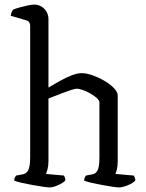

<svg xmlns="http://www.w3.org/2000/svg" viewBox="-20 -820 639 840"><path d="M197 0Q189 0 168.5 -3Q148 -6 123 -10.5Q98 -15 75.5 -20Q53 -25 42 -30Q42 -37 45 -43Q48 -49 51 -52L78 -57Q94 -59 103 -74.5Q112 -90 112 -132V-707Q112 -715 108.5 -721.5Q105 -728 95 -731L27 -751Q28 -759 31 -766.5Q34 -774 36 -777Q46 -782 64 -787Q82 -792 100.5 -796Q119 -800 129 -800Q156 -800 174 -781.5Q192 -763 192 -736V-437Q214 -450 240.5 -465Q267 -480 292.5 -490Q318 -500 337 -500Q358 -500 385 -490.5Q412 -481 437.5 -466Q463 -451 479 -434Q495 -417 495 -402V-115Q495 -94 491.5 -79.5Q488 -65 485 -59L565 -52Q567 -49 569.5 -43.5Q572 -38 572 -31Q563 -19 539 -9.5Q515 0 501 0Q493 0 472.5 -3Q452 -6 427.5 -10.5Q403 -15 381 -20Q359 -25 348 -30Q348 -37 350.5 -42.5Q353 -48 356 -52L383 -57Q398 -59 406.5 -74Q415 -89 415 -132V-371Q415 -381 403 -391.5Q391 -402 374.5 -411.5Q358 -421 341.5 -426.5Q325 -432 316 -432Q309 -432 292 -426.5Q275 -421 255 -413.5Q235 -406 217.5 -399Q200 -392 192 -389V-116Q192 -95 188 -80Q184 -65 181 -59L260 -52Q261 -49 263.5 -43.5Q266 -38 266 -31Q257 -20 234.5 -10Q212 0 197 0Z"/></svg>

Font: Texturina Light
Style: Regular
Weight: 300
Designer: Guillermo Torres Carreño
Foundry: Omnibus-Type
Version: Version 1.002; ttfautohint (v1.8.3)